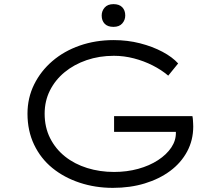

<svg xmlns="http://www.w3.org/2000/svg" viewBox="-20 -899 1057 929"><path d="M526 10Q441 10 365.5 -15Q290 -40 233.5 -86Q177 -132 145 -199Q113 -266 113 -349Q113 -425 145 -490Q177 -555 233.5 -603.5Q290 -652 366 -678.5Q442 -705 530 -705Q597 -705 657.5 -689.5Q718 -674 766 -648.5Q814 -623 842 -592L794 -533Q761 -561 718.5 -582.5Q676 -604 628 -616.5Q580 -629 531 -629Q460 -629 399 -608Q338 -587 292.5 -549.5Q247 -512 221.5 -461Q196 -410 196 -349Q196 -283 222.5 -230.5Q249 -178 295 -141.5Q341 -105 402 -86Q463 -67 532 -67Q594 -67 648.5 -82Q703 -97 744.5 -124Q786 -151 809 -185.5Q832 -220 831 -259L830 -287L849 -261H532V-337H911Q913 -328 913.5 -318.5Q914 -309 914.5 -301Q915 -293 915 -287Q915 -221 885.5 -166Q856 -111 803.5 -72Q751 -33 680.5 -11.5Q610 10 526 10ZM529 -769Q501 -769 486.5 -784Q472 -799 472 -824Q472 -846 486.5 -862.5Q501 -879 529 -879Q557 -879 571.5 -864Q586 -849 586 -824Q586 -802 571.5 -785.5Q557 -769 529 -769Z"/></svg>

Font: Lexend Tera Light
Style: Regular
Weight: 300
Designer: Bonnie Shaver-Troup, Thomas Jockin
Foundry: Lexend
Version: Version 1.007